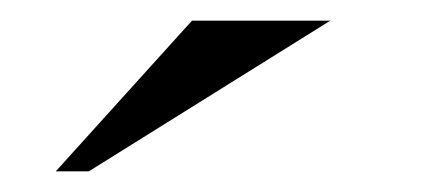

<svg xmlns="http://www.w3.org/2000/svg" viewBox="-20 -770 428 186"><path d="M66 -604H34L166 -750H300Z"/></svg>

Font: Ledger
Style: Regular
Weight: 400
Designer: Denis Masharov
Foundry: Denis Masharov
Version: 1.001